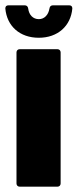

<svg xmlns="http://www.w3.org/2000/svg" viewBox="-35 -702 292 722"><path d="M111 -560C182 -560 231 -604 237 -670C237 -678 233 -682 225 -682H164C157 -682 152 -678 151 -670C147 -646 132 -630 111 -630C89 -630 74 -646 71 -670C70 -678 65 -682 58 -682H-3C-11 -682 -15 -678 -15 -670C-9 -604 39 -560 111 -560ZM39 0H181C188 0 193 -5 193 -12V-505C193 -512 188 -517 181 -517H39C32 -517 27 -512 27 -505V-12C27 -5 32 0 39 0Z"/></svg>

Font: Barlow Condensed ExtraBold
Style: Regular
Weight: 800
Width: 3
Designer: Jeremy Tribby
Foundry: Tribby Type
Version: Version 1.422;hotconv 1.0.109;makeotfexe 2.5.65596